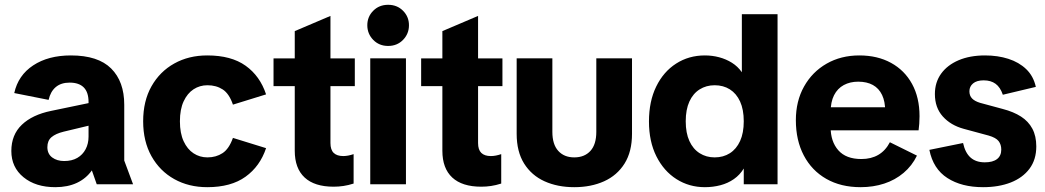

<svg xmlns="http://www.w3.org/2000/svg" viewBox="-20 -764 4334 796"><path d="M209.3 12Q127.9 12 77.5 -29.2Q27 -70.3 27 -138.1Q27 -205.2 70.6 -246.8Q114.1 -288.4 192.1 -304.3L396.1 -346.7V-254.6L243.8 -218.1Q211.1 -210.1 193.7 -195.5Q176.4 -180.9 176.4 -153.9Q176.4 -126.1 196.4 -111.2Q216.4 -96.4 246 -96.4Q278.2 -96.4 300.5 -109.4Q322.8 -122.3 334.9 -145.3Q347.1 -168.3 347.1 -197.7V-341.1Q347.1 -381.5 327.3 -401.5Q307.4 -421.5 268.8 -421.5Q233 -421.5 211.1 -402.9Q189.2 -384.3 181.5 -349.9L39.1 -378.2Q55.3 -451.9 117.7 -493Q180.1 -534.2 273.8 -534.2Q386.6 -534.2 440.9 -480Q495.1 -425.9 495.1 -329.8V-98.3L531.7 0H381.1L360.8 -57.6Q337.3 -24.1 299 -6Q260.7 12 209.3 12Z M839.4 12Q762.5 12 702.6 -21.4Q642.6 -54.8 608 -116.4Q573.5 -178.1 573.5 -261.2Q573.5 -345.1 608 -406.2Q642.6 -467.4 702.6 -500.8Q762.5 -534.2 839.4 -534.2Q938.5 -534.2 998.3 -491.5Q1058.1 -448.8 1083.1 -372.7L945.7 -330.2Q930.2 -375.8 903.3 -393.2Q876.5 -410.6 840 -410.6Q808.1 -410.6 782.4 -393.8Q756.6 -376.9 741.3 -343.8Q725.9 -310.7 725.9 -261.2Q725.9 -211.8 741.3 -178.5Q756.6 -145.3 782.4 -128.4Q808.1 -111.5 840 -111.5Q875.8 -111.5 902.6 -129.1Q929.5 -146.6 945.7 -192.3L1083.1 -149.8Q1058.1 -74.6 997.9 -31.3Q937.7 12 839.4 12Z M1363 10Q1284 10 1243 -28Q1202 -66 1202 -139V-635L1350 -698V-171Q1350 -143 1363.5 -130Q1377 -117 1403 -117Q1413 -117 1423.5 -119Q1434 -121 1446 -125V-3Q1424 4 1404 7Q1384 10 1363 10ZM1114 -407V-522H1451V-407Z M1515 0V-522.2H1663V0ZM1589.1 -573.5Q1551.8 -573.5 1527.3 -598.7Q1502.8 -624 1502.8 -659.3Q1502.8 -694.6 1527.3 -719.3Q1551.8 -744.1 1589.1 -744.1Q1626.5 -744.1 1651 -719.3Q1675.5 -694.6 1675.5 -659.3Q1675.5 -624 1651 -598.7Q1626.5 -573.5 1589.1 -573.5Z M1975 10Q1896 10 1855 -28Q1814 -66 1814 -139V-635L1962 -698V-171Q1962 -143 1975.5 -130Q1989 -117 2015 -117Q2025 -117 2035.5 -119Q2046 -121 2058 -125V-3Q2036 4 2016 7Q1996 10 1975 10ZM1726 -407V-522H2063V-407Z M2360.8 12Q2291.5 12 2237.6 -12.4Q2183.6 -36.9 2152.8 -86.1Q2122 -135.4 2122 -209.4V-522.2H2270V-217.4Q2270 -165.2 2294.5 -138.4Q2318.9 -111.5 2360.8 -111.5Q2403.3 -111.5 2427.8 -138.4Q2452.2 -165.2 2452.2 -217.4V-522.2H2600.2V-209.4Q2600.2 -135.4 2569.4 -86.1Q2538.6 -36.9 2484.4 -12.4Q2430.3 12 2360.8 12Z M2902.3 12Q2837.1 12 2784.5 -21.4Q2731.9 -54.8 2701.2 -116.1Q2670.5 -177.4 2670.5 -260.5Q2670.5 -343.6 2700.5 -405.1Q2730.5 -466.7 2783.1 -500.4Q2835.7 -534.2 2902.3 -534.2Q2933 -534.2 2961.5 -526.6Q2990.1 -519 3014.3 -503.9Q3038.5 -488.8 3055.6 -464.6V-705H3203.6V0H3063.5V-65.4Q3047.4 -38.8 3022.5 -21.5Q2997.5 -4.1 2966.8 3.9Q2936 12 2902.3 12ZM2942.9 -111.5Q2978.8 -111.5 3005.9 -128.8Q3033.1 -146.1 3048.3 -179.4Q3063.5 -212.6 3063.5 -261.2Q3063.5 -309.8 3048.3 -343.1Q3033.1 -376.3 3005.9 -393.5Q2978.8 -410.6 2942.9 -410.6Q2908 -410.6 2880.7 -393.5Q2853.3 -376.3 2838.1 -343.1Q2822.9 -309.8 2822.9 -261.2Q2822.9 -212.6 2838.1 -179.4Q2853.3 -146.1 2880.7 -128.8Q2908 -111.5 2942.9 -111.5Z M3547.9 12Q3466.2 12 3405.8 -22.4Q3345.3 -56.9 3312.4 -119.6Q3279.5 -182.2 3279.5 -265.8Q3279.5 -344.8 3313.5 -405.4Q3347.4 -466 3407 -500.1Q3466.6 -534.2 3542.7 -534.2Q3617.8 -534.2 3674 -503.4Q3730.2 -472.7 3761.2 -416.1Q3792.2 -359.6 3792.2 -282.1Q3792.2 -267.8 3791.1 -251.2Q3790 -234.6 3788.3 -223.7H3349.2V-319.2H3694.3L3649.7 -303.4Q3650 -343.1 3636.9 -370.4Q3623.8 -397.8 3598.9 -411.6Q3574 -425.4 3537.8 -425.4Q3504.2 -425.4 3478.2 -411.4Q3452.1 -397.3 3437.8 -369.2Q3423.6 -341.1 3423.6 -299V-236.9Q3423.6 -177.2 3455.5 -141Q3487.4 -104.7 3551.1 -104.7Q3591.9 -104.7 3621.5 -122.1Q3651.2 -139.5 3669.3 -174.3L3781.5 -118.8Q3761.1 -76.7 3726.1 -47.2Q3691.1 -17.7 3645.9 -2.9Q3600.6 12 3547.9 12Z M4055.7 12Q3966.7 12 3907.8 -25.9Q3848.8 -63.7 3833 -142.7L3972.7 -171.1Q3981.6 -130.3 4003.9 -110.7Q4026.1 -91 4062.8 -91Q4096 -91 4113.5 -104.5Q4131.1 -118 4131.1 -143.9Q4131.1 -164.8 4120 -179.1Q4108.9 -193.3 4078.7 -202L3975.5 -229.9Q3921.6 -244.5 3888.7 -281.2Q3855.9 -317.8 3855.9 -374.1Q3855.9 -422.6 3881.7 -458.5Q3907.6 -494.4 3954.3 -514.3Q4001.1 -534.2 4063.9 -534.2Q4116.7 -534.2 4160.6 -520.1Q4204.6 -506 4234.5 -477.3Q4264.4 -448.7 4274.4 -403.8L4137.6 -371.2Q4127 -402.4 4107.5 -416.6Q4088 -430.9 4058.2 -430.9Q4029.2 -430.9 4014.1 -418.1Q3999 -405.3 3999 -385.6Q3999 -367.1 4010.1 -355.7Q4021.1 -344.3 4043.4 -337.6L4137 -312.3Q4182.1 -300.6 4212.8 -280.8Q4243.6 -261.1 4259.9 -230.6Q4276.3 -200 4276.3 -156.9Q4276.3 -102.3 4248.2 -64.6Q4220 -26.9 4170.3 -7.4Q4120.5 12 4055.7 12Z"/></svg>

Font: TikTok Sans Light
Style: Regular
Weight: 300
Version: Version 4.000